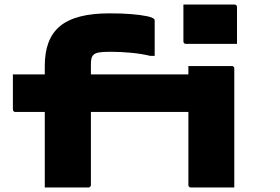

<svg xmlns="http://www.w3.org/2000/svg" viewBox="-20 -829 1240 849"><path d="M37 -500H846Q849 -500 851 -498.5Q853 -497 854.5 -495Q856 -493 856 -489Q856 -450 856 -411Q856 -372 856 -334H48Q44 -334 42 -335.5Q40 -337 38.5 -339.5Q37 -342 37 -345Q37 -383 37 -422Q37 -461 37 -500ZM382 -11Q382 -7 379 -3.5Q376 0 371 0Q322 0 274.5 0Q227 0 178 0Q178 -26 178 -53Q178 -80 178 -108Q178 -164 178 -217.5Q178 -271 178 -324Q178 -377 178 -430Q178 -483 178 -538Q178 -597 194.5 -641Q211 -685 245.5 -713.5Q280 -742 334.5 -756Q389 -770 465 -770Q520 -770 561.5 -766.5Q603 -763 629 -757.5Q655 -752 661 -745Q663 -744 663.5 -741.5Q664 -739 664 -737Q664 -699 664 -660Q664 -621 664 -582H644Q608 -591 561 -595.5Q514 -600 468 -600Q433 -600 417 -597Q401 -594 394 -587Q387 -581 384.5 -571Q382 -561 382 -546Q382 -497 382 -434.5Q382 -372 382 -306Q382 -240 382 -179.5Q382 -119 382 -74.5Q382 -30 382 -11ZM791 -809Q812 -809 841.5 -809Q871 -809 904 -809Q937 -809 966.5 -809Q996 -809 1017 -809Q1022 -809 1025 -806Q1028 -803 1028 -798V-635Q1007 -635 977.5 -635Q948 -635 915 -635Q882 -635 852.5 -635Q823 -635 802 -635Q797 -635 794 -638Q791 -641 791 -646ZM813 -537Q827 -537 852.5 -537Q878 -537 907.5 -537Q937 -537 964 -537Q991 -537 1005 -537Q1009 -537 1011 -535.5Q1013 -534 1014.5 -532Q1016 -530 1016 -526Q1016 -491 1016 -436Q1016 -381 1016 -319Q1016 -257 1016 -199Q1016 -141 1016 -98Q1016 -82 1016 -66Q1016 -50 1016 -33.5Q1016 -17 1016 0Q968 0 920 0Q872 0 824 0Q819 0 816 -3Q813 -6 813 -11Q813 -28 813 -63Q813 -98 813 -141Q813 -184 813 -226.5Q813 -269 813 -304.5Q813 -340 813 -357Q813 -387 813 -417Q813 -447 813 -477Q813 -507 813 -537Z"/></svg>

Font: Recursive Monospace Black
Style: Regular
Weight: 900
Version: Version 1.047